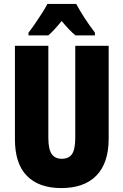

<svg xmlns="http://www.w3.org/2000/svg" viewBox="-20 -947 628 977"><path d="M533 -242Q533 -118 471 -54Q409 10 292 10Q178 10 117 -52Q56 -114 56 -238V-714H226V-246Q226 -188 243 -163.5Q260 -139 294 -139Q330 -139 346.5 -163Q363 -187 363 -247V-714H533ZM368 -927Q402 -862 463 -781V-767H364Q334 -791 294 -840Q250 -787 226 -767H125V-781Q139 -798 158 -826Q177 -854 195 -882Q213 -910 221 -927Z"/></svg>

Font: Noto Sans Khmer UI ExtraCondensed Black
Style: Regular
Weight: 900
Width: 2
Designer: Danh Hong and the Monotype Design Team
Foundry: Monotype Imaging Inc.
Version: Version 2.002; ttfautohint (v1.8.4.7-5d5b)